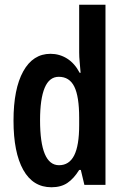

<svg xmlns="http://www.w3.org/2000/svg" viewBox="-20 -780 526 810"><path d="M197 10Q119 10 78 -63.5Q37 -137 37 -271Q37 -405 78 -479Q119 -553 193 -553Q231 -553 263 -533Q295 -513 316 -473H320Q318 -500 316 -520Q314 -540 314 -559V-760H425V0H336L321 -63H314Q291 -26 264 -8Q237 10 197 10ZM229 -83Q272 -83 293 -124.5Q314 -166 314 -252V-283Q314 -373 293.5 -414.5Q273 -456 228 -456Q188 -456 168.5 -409.5Q149 -363 149 -273Q149 -83 229 -83Z"/></svg>

Font: Noto Sans Gujarati UI ExtraCondensed SemiBold
Style: Regular
Weight: 600
Width: 2
Designer: Jelle Bosma - Monotype Design Team, Universal Thirst
Foundry: Monotype Imaging Inc.
Version: Version 2.106; ttfautohint (v1.8.4.7-5d5b)